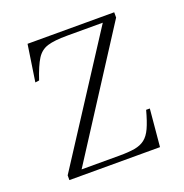

<svg xmlns="http://www.w3.org/2000/svg" viewBox="-99 -597 655 685"><g transform="rotate(-20 229.0 -254.0)"><path d="M51 0V-18L355 -487H220Q171 -487 145 -479Q119 -471 103.5 -446.5Q88 -422 71 -371L56 -369L77 -508H406V-488L105 -21H249Q284 -21 307 -25Q330 -29 345.5 -41Q361 -53 372 -77Q383 -101 394 -142H408L395 0Z"/></g></svg>

Font: Literata 60pt ExtraLight
Style: Regular
Weight: 250
Designer: Latin by Veronika Burian and Jose Scaglione. Greek by Irene Vlachou. Cyrillic by Vera Evstafieva.
Foundry: TypeTogether
Version: Version 3.103;gftools[0.9.29]